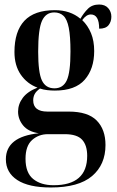

<svg xmlns="http://www.w3.org/2000/svg" viewBox="-20 -592 519 850"><path d="M205 238Q107 238 56.5 205Q6 172 6 113Q6 13 152 -2Q105 -9 82.5 -36.5Q60 -64 60 -98Q60 -131 81 -159Q102 -187 146 -204Q100 -221 72 -261.5Q44 -302 44 -362Q44 -453 88 -500Q132 -547 223 -547Q291 -547 336 -509Q350 -534 369 -553Q388 -572 419 -572Q445 -572 459 -556Q473 -540 473 -518Q473 -496 460.5 -480.5Q448 -465 419 -465Q419 -528 382 -528Q362 -528 344 -503Q369 -479 383 -445Q397 -411 397 -366Q397 -287 355 -239Q313 -191 223 -191Q206 -191 189 -193Q172 -195 157 -200Q140 -188 133.5 -175.5Q127 -163 127 -148Q127 -98 190 -98H284Q369 -98 408 -58.5Q447 -19 447 50Q447 137 387.5 187.5Q328 238 205 238ZM221 -201Q259 -201 275.5 -236Q292 -271 292 -364Q292 -431 284.5 -469Q277 -507 261 -522Q245 -537 220 -537Q183 -537 166 -500Q149 -463 149 -363Q149 -271 165.5 -236Q182 -201 221 -201ZM217 228Q366 228 366 98Q366 51 343.5 26.5Q321 2 267 2H192Q151 2 122 28Q93 54 93 111Q93 173 127 200.5Q161 228 217 228Z"/></svg>

Font: Noto Serif Display Condensed SemiBold
Style: Regular
Weight: 600
Width: 3
Designer: Monotype Design Team
Foundry: Monotype Imaging Inc.
Version: Version 2.009